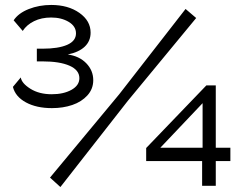

<svg xmlns="http://www.w3.org/2000/svg" viewBox="-20 -751 980 776"><path d="M32.2 -399.9 64 -438Q67.4 -414.6 102.8 -392.3Q138.2 -370.1 189 -370.1Q236.8 -370.1 268.8 -387.9Q300.8 -405.8 300.8 -435.1Q300.8 -467.8 261 -485.4Q221.2 -502.9 151.9 -502.9H128.9V-554.2H151.9Q215.8 -554.2 251.5 -569.8Q287.1 -585.4 287.1 -616.2Q287.1 -645 257.6 -662.6Q228 -680.2 187 -680.2Q147.5 -680.2 117.7 -665.5Q87.9 -650.9 71.8 -626L35.2 -668.9Q54.2 -697.8 96.2 -714.4Q138.2 -731 187 -731Q255.4 -731 300.8 -699Q346.2 -667 346.2 -619.1Q346.2 -585 322.5 -562.5Q298.8 -540 253.9 -530.8Q300.3 -524.4 328.6 -495.4Q356.9 -466.3 356.9 -426.8Q356.9 -391.6 333.3 -365.5Q309.6 -339.4 272.2 -326.7Q234.9 -314 189.9 -314Q127.4 -314 84.7 -337.2Q42 -360.4 32.2 -399.9ZM182.1 -33.2 461.9 -370.1 730 -714.8 772.9 -678.2 496.1 -342.8 224.1 4.9ZM796.9 0V-100.1H570.8V-152.8L814 -405.8H852.1V-153.8H911.1V-100.1H852.1V0ZM627.9 -153.8H798.8V-334Z"/></svg>

Font: Rawline Medium
Style: Regular
Weight: 500
Designer: Matt McInerney, Pablo Impallari, Rodrigo Fuenzalida
Foundry: Matt McInerney, Pablo Impallari, Rodrigo Fuenzalida
Version: Version 4.020;PS 004.020;hotconv 1.0.88;makeotf.lib2.5.64775